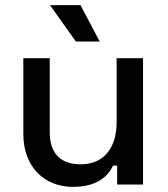

<svg xmlns="http://www.w3.org/2000/svg" viewBox="-20 -720 654 749"><path d="M265 9C359 9 402 -33 421 -74H437V0H538V-493H435V-244C435 -137 380 -79 295 -79C219 -79 174 -119 174 -204V-493H71V-197C71 -70 152 9 265 9ZM175 -700 276 -558H369L294 -700Z"/></svg>

Font: Meta Space Medium
Style: Regular
Weight: 500
Designer: Meta Pool / Florian Karsten
Foundry: Meta Pool / Florian Karsten
Version: Version 2.000;Glyphs 3.1.1 (3137)